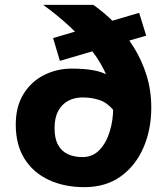

<svg xmlns="http://www.w3.org/2000/svg" viewBox="-20 -760 690 792"><path d="M158 -740H365Q412 -707 455 -663Q498 -619 531.5 -565.5Q565 -512 584.5 -449.5Q604 -387 604 -316Q604 -225 571.5 -150.5Q539 -76 477.5 -32Q416 12 328 12Q246 12 182 -17.5Q118 -47 81.5 -104.5Q45 -162 45 -246Q45 -320 76.5 -371.5Q108 -423 161 -450Q214 -477 276 -477Q327 -477 366.5 -470Q406 -463 438 -442Q470 -421 498 -379L486 -222Q470 -280 445 -309Q420 -338 388.5 -348Q357 -358 320 -358Q287 -358 261 -344Q235 -330 220 -302Q205 -274 205 -231Q205 -188 220 -161.5Q235 -135 261 -123.5Q287 -112 320 -112Q362 -112 390 -141Q418 -170 432.5 -217Q447 -264 447 -316Q447 -380 423.5 -439Q400 -498 359 -551Q318 -604 266.5 -651.5Q215 -699 158 -740ZM227 -509 199 -603 554 -707 583 -613Z"/></svg>

Font: Azeret Mono
Style: Bold
Weight: 700
Designer: Martin Vácha
Foundry: Displaay
Version: Version 1.002